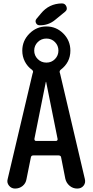

<svg xmlns="http://www.w3.org/2000/svg" viewBox="-20 -1095 540 1115"><path d="M299.3 -850.6Q279.3 -871.1 249.5 -871.1Q219.7 -871.1 199.2 -850.6Q178.7 -830.1 178.7 -801.3Q178.7 -772.5 199.2 -752Q219.7 -731.4 249.5 -731.4Q279.3 -731.4 299.3 -752Q319.3 -772.5 319.3 -801.3Q319.3 -830.1 299.3 -850.6ZM304.7 -276.4Q309.6 -276.4 312.5 -279.8Q315.4 -283.2 314.5 -288.1L248 -619.1Q248 -620.1 247.1 -620.1Q246.1 -620.1 246.1 -619.1L179.7 -288.1Q179.7 -283.2 182.1 -279.8Q184.6 -276.4 189.5 -276.4ZM67.4 0Q45.9 0 32.2 -17.1Q18.6 -34.2 24.4 -54.7L168.9 -667Q168.9 -668.9 170.9 -672.9Q174.8 -681.6 166 -689.5Q139.6 -708 124.5 -737.3Q109.4 -766.6 109.4 -800.8Q109.4 -858.4 150.9 -899.9Q192.4 -941.4 249.5 -941.4Q306.6 -941.4 347.7 -900.4Q388.7 -859.4 388.7 -800.8Q388.7 -732.4 332 -689.5Q324.2 -682.6 327.1 -672.9Q329.1 -668.9 329.1 -667L472.7 -55.7Q478.5 -33.2 465.3 -16.6Q452.1 0 428.7 0Q403.3 0 384.3 -16.1Q365.2 -32.2 359.4 -56.6L335 -180.7Q334 -191.4 321.3 -192.4H172.9Q161.1 -192.4 159.2 -180.7L133.8 -54.7Q129.9 -30.3 111.3 -15.1Q92.8 0 67.4 0ZM217.8 -1016.6Q264.6 -1074.2 339.8 -1075.2Q358.4 -1075.2 365.7 -1057.1Q373 -1039.1 358.4 -1027.3L298.8 -978.5Q260.7 -947.3 210 -948.2Q195.3 -948.2 189 -961.4Q182.6 -974.6 192.4 -986.3Z"/></svg>

Font: Rounded-X Mgen+ 1mn medium
Style: Regular
Weight: 500
Designer: [Source Han Sans]
Ryoko NISHIZUKA  (kana & ideographs); Paul D. Hunt (Latin, Greek & Cyrillic); Wenlong ZHANG  (bopomofo
Version: Version 1.059.20150602